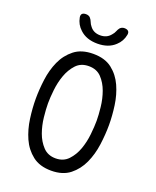

<svg xmlns="http://www.w3.org/2000/svg" viewBox="-172 -1049 943 1159"><g transform="rotate(20 300.0 -470.0)"><path d="M300 -69Q350 -69 381 -102Q412 -135 428.5 -181Q445 -227 450.5 -278.5Q456 -330 456 -367Q456 -403 450.5 -453.5Q445 -504 428.5 -550Q412 -596 381.5 -628.5Q351 -661 300 -661Q249 -661 218.5 -628Q188 -595 171.5 -549Q155 -503 149.5 -452.5Q144 -402 144 -366Q144 -329 149.5 -278Q155 -227 171.5 -181Q188 -135 219 -102Q250 -69 300 -69ZM300 10Q226 10 179.5 -26.5Q133 -63 108 -119Q83 -175 74 -241Q65 -307 65 -367Q65 -425 73.5 -490.5Q82 -556 107 -611.5Q132 -667 178.5 -703.5Q225 -740 300 -740Q375 -740 421 -704Q467 -668 492 -612.5Q517 -557 526 -492Q535 -427 535 -368Q535 -308 526 -241.5Q517 -175 491.5 -119Q466 -63 420 -26.5Q374 10 300 10ZM147 -918Q144 -934 151.5 -942Q159 -950 176 -950Q185 -950 192.5 -947Q200 -944 204 -939Q213 -929 218 -915.5Q223 -902 233 -890Q256 -859 299 -859Q342 -859 366 -890Q377 -902 382 -915Q387 -928 395 -938Q400 -943 406.5 -946.5Q413 -950 423 -950Q440 -950 448 -942Q456 -934 453 -918Q445 -875 413 -846Q371 -806 300 -806Q229 -806 187 -846Q155 -875 147 -918Z"/></g></svg>

Font: Maple Mono Light
Style: Regular
Weight: 300
Monospace: yes
Designer: subframe7536
Version: Version 7.000